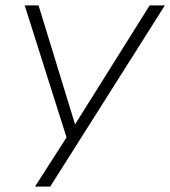

<svg xmlns="http://www.w3.org/2000/svg" viewBox="-20 -507 627 707"><path d="M109 180 232 -12V21L71 -487H122L261 -34H247L531 -487H587L165 180Z"/></svg>

Font: Nunito Sans 10pt SemiExpanded ExtraLight
Style: Italic
Weight: 250
Width: 6
Italic angle: -9°
Designer: Vernon Adams
Foundry: Vernon Adams
Version: Version 3.101;gftools[0.9.27]